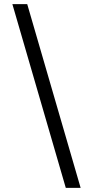

<svg xmlns="http://www.w3.org/2000/svg" viewBox="-20 -760 423 931"><path d="M299 151 40 -740H112L371 151Z"/></svg>

Font: IBM Plex Sans
Style: Regular
Weight: 400
Designer: Mike Abbink, Paul van der Laan, Pieter van Rosmalen
Foundry: Bold Monday
Version: Version 3.005